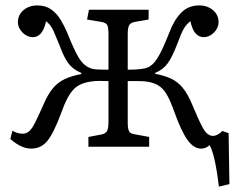

<svg xmlns="http://www.w3.org/2000/svg" viewBox="-20 -541 874 708"><path d="M787 147Q774 33 753 -6Q747 0 739 3.5Q731 7 722 7Q694 7 671 -25.5Q648 -58 623 -128Q609 -168 595.5 -191.5Q582 -215 563 -226.5Q544 -238 514 -241Q502 -242 484.5 -242Q467 -242 451 -242V-89Q451 -66 456 -57Q461 -48 476 -46L530 -36V0H306V-36L354 -45Q369 -48 374.5 -57.5Q380 -67 380 -93V-242Q365 -242 350 -242.5Q335 -243 321 -241Q274 -236 250.5 -210.5Q227 -185 207 -128Q179 -52 155.5 -22.5Q132 7 95 7Q75 7 55 -3Q35 -13 18 -29L26 -59Q32 -55 42 -51.5Q52 -48 63 -48Q77 -48 87.5 -57Q98 -66 110 -90Q122 -114 141 -157Q157 -194 175 -215.5Q193 -237 218 -249Q243 -261 280 -268V-272Q259 -281 245.5 -293Q232 -305 221 -325Q210 -345 197 -380Q185 -410 178 -425.5Q171 -441 164.5 -448.5Q158 -456 150 -463Q143 -431 130.5 -417.5Q118 -404 101 -404Q80 -404 63 -421Q46 -438 46 -459Q46 -486 66.5 -503.5Q87 -521 118 -521Q148 -521 169 -506Q190 -491 204 -467.5Q218 -444 228 -420Q254 -355 270.5 -328Q287 -301 308 -292Q319 -286 336.5 -285Q354 -284 380 -284V-415Q380 -440 375.5 -448.5Q371 -457 355 -460L301 -469L308 -505H528V-469L476 -460Q461 -457 456 -447.5Q451 -438 451 -414V-284Q476 -284 495.5 -286Q515 -288 524 -292Q543 -299 560.5 -326.5Q578 -354 604 -420Q621 -466 647.5 -493.5Q674 -521 714 -521Q745 -521 765.5 -503.5Q786 -486 786 -459Q786 -438 769 -421Q752 -404 731 -404Q714 -404 701.5 -417.5Q689 -431 682 -463Q668 -452 658.5 -436.5Q649 -421 634 -380Q615 -330 598 -307Q581 -284 552 -272V-269Q588 -262 612 -250.5Q636 -239 654 -217Q672 -195 688 -157Q712 -99 728 -69.5Q744 -40 765 -40Q782 -40 800 -58L823 -50L826 138Z"/></svg>

Font: Literata 12pt Light
Style: Regular
Weight: 300
Designer: Latin by Veronika Burian and Jose Scaglione. Greek by Irene Vlachou. Cyrillic by Vera Evstafieva.
Foundry: TypeTogether
Version: Version 3.002